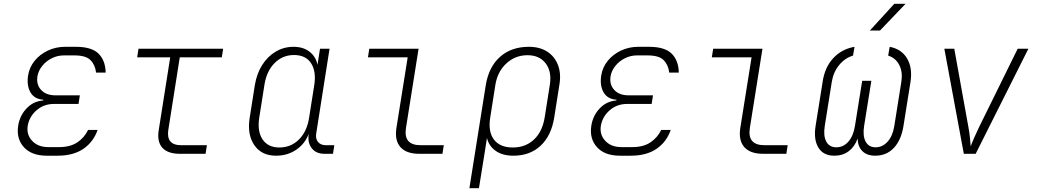

<svg xmlns="http://www.w3.org/2000/svg" viewBox="-20 -805 5440 1005"><path d="M281 10H225Q146 10 105.5 -34Q65 -78 75 -146Q83 -199 118.5 -237Q154 -275 206 -279L207 -283Q160 -286 139.5 -321.5Q119 -357 127 -410Q134 -453 161 -486.5Q188 -520 230 -540Q272 -560 321 -560H377Q460 -560 496 -524Q532 -488 533 -425H483Q478 -466 453.5 -490.5Q429 -515 370 -515H314Q281 -515 251 -500Q221 -485 201 -460Q181 -435 176 -406Q169 -363 195 -334.5Q221 -306 270 -306H398L391 -261H263Q209 -261 171 -227.5Q133 -194 125 -146Q118 -100 148.5 -67.5Q179 -35 233 -35H289Q348 -35 385 -60Q422 -85 441 -125H491Q469 -62 416.5 -26Q364 10 281 10Z M921 0Q858 0 829.5 -32Q801 -64 811 -125L871 -505H698L705 -550H1148L1141 -505H921L861 -125Q849 -45 928 -45H1063L1056 0Z M1425 10Q1349 10 1311 -45.5Q1273 -101 1287 -189L1314 -360Q1324 -420 1352.5 -465Q1381 -510 1423.5 -535Q1466 -560 1516 -560Q1567 -560 1600 -534.5Q1633 -509 1642 -466L1655 -550H1705L1635 -105Q1631 -78 1645 -61.5Q1659 -45 1685 -45H1730L1723 0H1678Q1634 0 1611.5 -29.5Q1589 -59 1596 -105Q1577 -53 1531 -21.5Q1485 10 1425 10ZM1442 -33Q1503 -33 1545 -75Q1587 -117 1598 -189L1625 -360Q1636 -432 1608 -474.5Q1580 -517 1519 -517Q1459 -517 1417 -474.5Q1375 -432 1364 -360L1337 -189Q1326 -117 1354.5 -75Q1383 -33 1442 -33Z M2174 0Q2107 0 2076 -35Q2045 -70 2055 -135L2114 -505H1906L1913 -550H2171L2105 -135Q2091 -45 2181 -45H2303L2296 0Z M2437 180 2523 -361Q2539 -456 2598 -508Q2657 -560 2748 -560Q2805 -560 2844 -535Q2883 -510 2900.5 -465Q2918 -420 2908 -361L2881 -190Q2866 -95 2810 -42.5Q2754 10 2667 10Q2611 10 2575 -15Q2539 -40 2529 -83L2516 0L2487 180ZM2664 -33Q2731 -33 2775 -74.5Q2819 -116 2831 -190L2858 -361Q2869 -430 2836.5 -473Q2804 -516 2741 -516Q2677 -516 2630.5 -473Q2584 -430 2573 -361L2546 -190Q2534 -116 2565.5 -74.5Q2597 -33 2664 -33Z M3281 10H3225Q3146 10 3105.5 -34Q3065 -78 3075 -146Q3083 -199 3118.5 -237Q3154 -275 3206 -279L3207 -283Q3160 -286 3139.5 -321.5Q3119 -357 3127 -410Q3134 -453 3161 -486.5Q3188 -520 3230 -540Q3272 -560 3321 -560H3377Q3460 -560 3496 -524Q3532 -488 3533 -425H3483Q3478 -466 3453.5 -490.5Q3429 -515 3370 -515H3314Q3281 -515 3251 -500Q3221 -485 3201 -460Q3181 -435 3176 -406Q3169 -363 3195 -334.5Q3221 -306 3270 -306H3398L3391 -261H3263Q3209 -261 3171 -227.5Q3133 -194 3125 -146Q3118 -100 3148.5 -67.5Q3179 -35 3233 -35H3289Q3348 -35 3385 -60Q3422 -85 3441 -125H3491Q3469 -62 3416.5 -26Q3364 10 3281 10Z M3974 0Q3907 0 3876 -35Q3845 -70 3855 -135L3914 -505H3706L3713 -550H3971L3905 -135Q3891 -45 3981 -45H4103L4096 0Z M4347 10Q4290 10 4264 -32Q4238 -74 4249 -145L4286 -377Q4297 -452 4341 -500Q4385 -548 4453 -560L4445 -514Q4402 -501 4372 -464Q4342 -427 4334 -377L4297 -145Q4289 -94 4305 -64Q4321 -34 4358 -34Q4395 -34 4421 -64Q4447 -94 4455 -145L4493 -382H4541L4503 -145Q4495 -94 4511 -64Q4527 -34 4563 -34Q4600 -34 4626.5 -64Q4653 -94 4661 -145L4698 -377Q4706 -427 4687.5 -464Q4669 -501 4629 -514L4637 -560Q4699 -548 4728 -499Q4757 -450 4746 -377L4709 -145Q4697 -71 4658.5 -30.5Q4620 10 4561 10Q4518 10 4494 -14Q4470 -38 4469 -80Q4454 -37 4422.5 -13.5Q4391 10 4347 10ZM4533 -645 4661 -785H4720L4586 -645Z M5025 0 4923 -550H4975L5049 -140Q5054 -113 5057 -84.5Q5060 -56 5061 -39Q5067 -56 5079.5 -84.5Q5092 -113 5105 -140L5307 -550H5363L5087 0Z"/></svg>

Font: JetBrains Mono Thin
Style: Italic
Weight: 100
Italic angle: -9°
Monospace: yes
Designer: Philipp Nurullin, Konstantin Bulenkov
Foundry: JetBrains
Version: Version 2.305; ttfautohint (v1.8.4.7-5d5b)